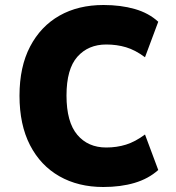

<svg xmlns="http://www.w3.org/2000/svg" viewBox="-20 -736 705 768"><path d="M393 12Q293 12 217.5 -31Q142 -74 100 -155.5Q58 -237 58 -353Q58 -469 100.5 -550Q143 -631 218 -673.5Q293 -716 394 -716Q463 -716 519 -700Q575 -684 613 -649L560 -507Q521 -536 484 -547Q447 -558 405 -558Q333 -558 289.5 -509Q246 -460 246 -354Q246 -248 289 -197Q332 -146 405 -146Q447 -146 484 -157.5Q521 -169 560 -198L613 -56Q574 -21 518.5 -4.5Q463 12 393 12Z"/></svg>

Font: Nunito Sans 7pt SemiCondensed Black
Style: Regular
Weight: 900
Width: 4
Designer: Vernon Adams
Foundry: Vernon Adams
Version: Version 3.101;gftools[0.9.27]